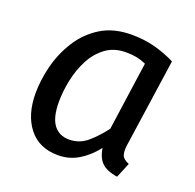

<svg xmlns="http://www.w3.org/2000/svg" viewBox="-103 -645 774 764"><g transform="rotate(20 284.5 -263.5)"><path d="M331 -539.1Q382 -539.1 426.7 -527.6Q471.4 -516.1 516.5 -494L462.6 -120.5Q458.6 -92.5 464 -77Q469.5 -61.6 494.5 -51.6L468.2 12Q442.1 8.1 422 -1.4Q402 -11 390.4 -29.5Q378.8 -48 374.7 -76Q343.8 -36 304.3 -11.9Q264.8 12.1 217.7 12.1Q136.7 12.1 93.1 -43.5Q49.6 -99 49.6 -190.1Q49.6 -244.1 64.6 -304.6Q79.7 -365.2 113.2 -418.7Q146.7 -472.2 200.3 -505.7Q253.9 -539.1 331 -539.1ZM332.9 -465.5Q283.1 -465.5 247.7 -439.6Q212.3 -413.6 190.4 -371.7Q168.5 -329.8 158.6 -281.4Q148.6 -233 148.6 -189.1Q148.6 -123.3 172 -92.4Q195.4 -61.6 237.2 -61.6Q280.9 -61.6 313.8 -89.5Q346.7 -117.3 377.5 -158.2L418.5 -448.6Q397.6 -457.6 378.2 -461.6Q358.8 -465.5 332.9 -465.5Z"/></g></svg>

Font: Fira Sans Variable
Style: Italic
Weight: 397
Italic angle: -8°
Designer: Carrois Corporate & Edenspiekermann AG
Foundry: Carrois Corporate GbR & Edenspiekermann AG
Version: Version 4.202